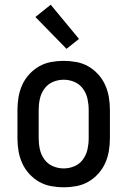

<svg xmlns="http://www.w3.org/2000/svg" viewBox="-20 -786 540 814"><path d="M250 8Q223 8 196 3Q169 -2 145.5 -15.5Q122 -29 103.5 -49.5Q85 -70 74 -94.5Q63 -119 58.5 -146Q54 -173 54 -200V-320Q54 -347 58.5 -374Q63 -401 74 -425.5Q85 -450 103.5 -470.5Q122 -491 145.5 -504.5Q169 -518 196 -523Q223 -528 250 -528Q277 -528 304 -523Q331 -518 354.5 -504.5Q378 -491 396.5 -470.5Q415 -450 426 -425.5Q437 -401 441.5 -374Q446 -347 446 -320V-200Q446 -173 441.5 -146Q437 -119 426 -94.5Q415 -70 396.5 -49.5Q378 -29 354.5 -15.5Q331 -2 304 3Q277 8 250 8ZM250 -72Q274 -72 296 -81.5Q318 -91 332 -110.5Q346 -130 351 -153Q356 -176 356 -200V-320Q356 -344 351 -367Q346 -390 332 -409.5Q318 -429 296 -438.5Q274 -448 250 -448Q226 -448 204 -438.5Q182 -429 168 -409.5Q154 -390 149 -367Q144 -344 144 -320V-200Q144 -176 149 -153Q154 -130 168 -110.5Q182 -91 204 -81.5Q226 -72 250 -72ZM262 -579 130 -714 195 -766 315 -621Z"/></svg>

Font: Iosevka Bendy Medium
Style: Regular
Weight: 500
Monospace: yes
Designer: Belleve Invis
Foundry: Belleve Invis
Version: Version 30.1.2